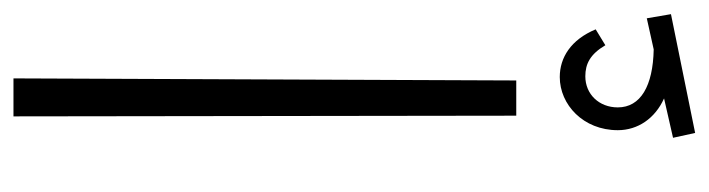

<svg xmlns="http://www.w3.org/2000/svg" viewBox="-394 -374 1027 278"><g transform="rotate(-90 119.0 -234.5)"><path d="M91 0H142L145 -728H90ZM59 227 66 259 238 224 232 189 187 199C134 198 103 180 103 147C103 120 122 100 148 100C166 100 180 107 193 129L216 115C201 79 175 63 147 63C107 63 70 97 70 147C70 176 87 201 116 214Z"/></g></svg>

Font: Wafeq Light
Style: Regular
Weight: 300
Designer: Rasmus Andersson & Azza Alameddine
Foundry: Google & TypeTogether
Version: Version 3.000;January 28, 2025;FontCreator 15.0.0.3014 64-bi